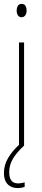

<svg xmlns="http://www.w3.org/2000/svg" viewBox="-20 -744 217 981"><path d="M91 -724Q105 -724 110.5 -713.5Q116 -703 116 -691Q116 -675 109 -665.5Q102 -656 90 -656Q77 -656 71 -666.5Q65 -677 65 -690Q65 -702 70.5 -713Q76 -724 91 -724ZM103 -527V0H77V-527ZM27 136Q27 193 72 193Q81 193 91.5 191Q102 189 106 188V211Q100 213 91 215Q82 217 71 217Q38 217 19 197Q0 177 0 140Q0 99 22.5 61.5Q45 24 83 -9L103 0Q64 36 45.5 68Q27 100 27 136Z"/></svg>

Font: Noto Sans Telugu ExtraCondensed Thin
Style: Regular
Weight: 100
Width: 2
Designer: Jelle Bosma - Monotype Design Team
Foundry: Monotype Imaging Inc.
Version: Version 2.005; ttfautohint (v1.8.4.7-5d5b)